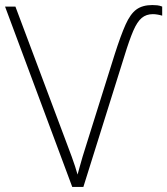

<svg xmlns="http://www.w3.org/2000/svg" viewBox="-20 -740 662 760"><path d="M585 -684Q559 -684 541 -669Q523 -654 507.5 -618Q492 -582 473 -520L310 0H266L0 -714H41L241 -181Q256 -142 264 -119.5Q272 -97 277 -82Q282 -67 287 -49Q292 -66 296 -81.5Q300 -97 307 -120Q314 -143 327 -184L434 -525Q458 -600 477 -642.5Q496 -685 520 -702.5Q544 -720 583 -720Q593 -720 602.5 -719Q612 -718 622 -714V-678Q612 -681 602.5 -682.5Q593 -684 585 -684Z"/></svg>

Font: Noto Sans ExtraLight
Style: Regular
Weight: 200
Designer: Monotype Design Team
Foundry: Monotype Imaging Inc.
Version: Version 2.007